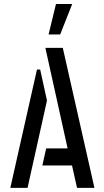

<svg xmlns="http://www.w3.org/2000/svg" viewBox="-20 -916 505 936"><path d="M216.8 -748 252.9 -896.5H332L273.4 -748ZM30.3 0 160.2 -577.1H175.8L209 -425.8L114.3 0ZM186.5 -109.4 205.1 -192.4H309.6L201.2 -682.6H286.1L440.4 0H355.5L331.1 -109.4Z"/></svg>

Font: Post No Bills Colombo SemiBold
Style: Regular
Weight: 600
Designer: Kosala Senevirathne, Siva Puranthara, Lasantha Premarathna, Tharique Azeez
Foundry: Mooniak
Version: Version 1.220 ; ttfautohint (v1.6)